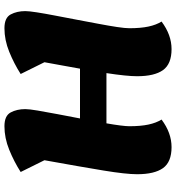

<svg xmlns="http://www.w3.org/2000/svg" viewBox="16 -782 792 864"><g transform="rotate(-90 412.0 -350.0)"><path d="M182 26Q115 26 87.5 -12.5Q60 -51 60 -129Q60 -179 76.5 -279.5Q93 -380 123 -546L70 -653Q117 -683 170 -704.5Q223 -726 276 -726Q323 -726 338 -698Q353 -670 353 -632Q353 -615 346.5 -576.5Q340 -538 330.5 -488Q321 -438 311 -386H535Q541 -421 548.5 -461Q556 -501 564 -546L511 -653Q558 -683 611 -704.5Q664 -726 717 -726Q764 -726 779 -698Q794 -670 794 -632Q794 -616 788.5 -580.5Q783 -545 774 -498.5Q765 -452 755.5 -401.5Q746 -351 737 -303.5Q728 -256 722.5 -219.5Q717 -183 717 -164Q717 -113 724.5 -78Q732 -43 747 -19Q687 26 623 26Q556 26 528.5 -12.5Q501 -51 501 -129Q501 -152 504.5 -186.5Q508 -221 515 -267H289Q283 -233 279.5 -205.5Q276 -178 276 -164Q276 -113 283.5 -78Q291 -43 306 -19Q246 26 182 26Z"/></g></svg>

Font: Lemon
Style: Regular
Weight: 400
Designer: Eduardo Rodriguez Tunni
Foundry: Eduardo Rodriguez Tunni
Version: Version 1.003; ttfautohint (v1.8.4.7-5d5b);gftools[0.9.24]